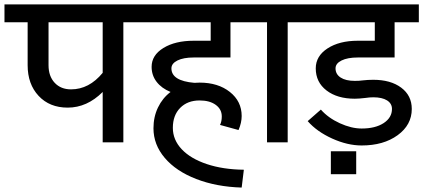

<svg xmlns="http://www.w3.org/2000/svg" viewBox="-45 -638 1900 862"><path d="M-24.9 -618.2H613.8V-538.1H508.8V1H416V-225.1Q345.7 -154.8 258.8 -154.8Q177.7 -154.8 128.4 -207.5Q79.1 -260.3 79.1 -345.2V-538.1H-24.9ZM273.9 -236.8Q355 -236.8 416 -311V-538.1H172.9V-345.2Q172.9 -295.9 200.4 -266.4Q228 -236.8 273.9 -236.8Z M564.9 -618.2H1098.6V-538.1H989.7V-379.9H824.7Q778.8 -379.9 751.7 -366.5Q724.6 -353 724.6 -331.1Q724.6 -274.9 827.6 -266.1Q831.1 -266.1 839.1 -266.6Q847.2 -267.1 851.1 -267.1Q934.1 -267.1 987.1 -225.1Q1040 -183.1 1040 -117.2Q1040 -86.9 1025.9 -54.2L942.9 -77.1Q950.7 -92.8 950.7 -115.2Q950.7 -147.5 923.6 -167.2Q896.5 -187 851.1 -187Q796.9 -187 763.9 -153.6Q731 -120.1 731 -64Q731 -10.3 770.8 32Q810.5 74.2 883.3 98.6Q956.1 123 1049.8 124L1040 204.1Q926.3 200.7 835.7 165.5Q745.1 130.4 694.6 70.8Q644 11.2 644 -62Q644 -113.3 664.3 -155.5Q684.6 -197.8 720.7 -225.1Q680.2 -241.7 658 -270.8Q635.7 -299.8 635.7 -337.9Q635.7 -390.1 688.7 -422.6Q741.7 -455.1 824.7 -455.1H900.9V-538.1H564.9Z M1153.8 1V-538.1H1048.8V-618.2H1351.6V-538.1H1246.6V1Z M1301.8 -618.2H1835.4V-538.1H1726.6V-379.9H1561.5Q1515.6 -379.9 1488.5 -366.5Q1461.4 -353 1461.4 -331.1Q1461.4 -304.7 1484.4 -289.8Q1507.3 -274.9 1547.9 -274.9Q1569.3 -274.9 1581.5 -276.9Q1606.9 -279.8 1630.9 -279.8Q1709 -279.8 1756.3 -244.4Q1803.7 -209 1803.7 -148.9Q1803.7 -77.1 1740.2 -31Q1676.8 15.1 1578.6 15.1Q1515.1 15.1 1446.5 -15.9Q1377.9 -46.9 1336.4 -94.2L1395.5 -146Q1428.7 -108.4 1480.7 -84.7Q1532.7 -61 1578.6 -61Q1640.1 -61 1677.5 -85.4Q1714.8 -109.9 1714.8 -148.9Q1714.8 -173.3 1692.6 -187.3Q1670.4 -201.2 1630.9 -201.2Q1614.7 -201.2 1594.7 -198.2Q1566.4 -194.8 1547.9 -194.8Q1469.2 -194.8 1420.9 -231.9Q1372.6 -269 1372.6 -331.1Q1372.6 -386.2 1425.5 -420.7Q1478.5 -455.1 1561.5 -455.1H1637.7V-538.1H1301.8Z M1554.2 144H1440.4V41H1554.2Z"/></svg>

Font: LT Superior Med
Style: Regular
Weight: 500
Designer: Daniel Lyons
Foundry: LyonsType
Version: Version 1.000